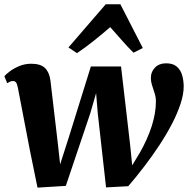

<svg xmlns="http://www.w3.org/2000/svg" viewBox="-24 -848 860 878"><path d="M147.5 10 112.5 -161.5 57.5 -448Q54 -465 49 -471.2Q44 -477.5 36 -477.5Q27 -477.5 21.5 -474.5Q16 -471.5 9 -467.5L-4 -499.5Q2.5 -507.5 20 -521Q37.5 -534.5 63.2 -545.5Q89 -556.5 119 -556.5Q161.5 -556.5 181.5 -537.2Q201.5 -518 206.5 -481L240 -196L251 -96.5L290.5 -219.5L391.5 -544H529.5L571 -186.5L580.5 -92L616 -150.5Q633.5 -181.5 647 -211.8Q660.5 -242 669.8 -271Q679 -300 684 -328.5Q689 -357 689 -384.5Q689 -403.5 683.2 -421.2Q677.5 -439 671.8 -456.8Q666 -474.5 666 -492.5Q666 -520 685 -539.2Q704 -558.5 736 -558.5Q766.5 -558.5 784 -543.8Q801.5 -529 808.5 -505.5Q815.5 -482 816 -455Q816.5 -419 802.2 -375Q788 -331 763 -282.8Q738 -234.5 705.5 -185Q673 -135.5 636.2 -87.5Q599.5 -39.5 562.5 3.5L461 9L423 -330.5L415.5 -422L389 -330.5L277 2ZM328 -605 289 -631 459.5 -828.5H526.5L629 -628.5L586.5 -607Q560 -633 533.2 -663.8Q506.5 -694.5 480 -724Q445 -693.5 406.2 -662.5Q367.5 -631.5 328 -605Z"/></svg>

Font: Merriweather 48pt ExtraBold
Style: Italic
Weight: 800
Italic angle: -7.8°
Version: Version 2.101